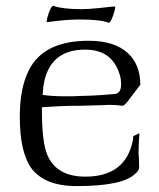

<svg xmlns="http://www.w3.org/2000/svg" viewBox="-20 -622 539 650"><path d="M240 8Q130 8 85 -54Q47 -109 47 -227Q47 -324 78 -385Q128 -484 280 -484Q368 -484 413 -442Q455 -403 455 -335L426 -297Q402 -263 395 -264Q373 -267 348 -267Q344 -267 338.5 -266.5Q333 -266 328 -266L254 -264Q214 -264 181.5 -262.5Q149 -261 122 -259V-243Q122 -142 140 -98Q171 -24 269 -24Q406 -24 430 -148Q431 -152 431 -155.5Q431 -159 431 -161L452 -171Q450 -151 449 -103Q450 -93 450.5 -81Q451 -69 451 -54Q450 -44 438 -34Q396 8 240 8ZM202 -296Q213 -296 224 -296Q235 -296 248 -297Q290 -298 320.5 -300Q351 -302 370 -304Q390 -307 390 -337Q390 -345 389 -353Q388 -361 385 -370Q360 -454 268 -454Q145 -454 127 -330Q126 -327 126 -319.5Q126 -312 124 -301Q135 -299 154.5 -297.5Q174 -296 202 -296ZM348 -545Q332 -551 307.5 -553.5Q283 -556 249 -556Q204 -556 139 -547Q138 -547 138 -549Q138 -557 146 -581Q155 -604 161 -602Q192 -591 256 -591Q269 -591 284 -592Q299 -593 318 -595Q341 -598 354 -599Q367 -600 369 -600Q370 -600 370 -598Q370 -589 362 -567Q353 -543 348 -545Z"/></svg>

Font: Gideon Roman
Style: Regular
Weight: 400
Designer: Robert E. Leuschke
Foundry: Robert E. Leuschke
Version: Version 2.010